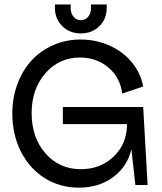

<svg xmlns="http://www.w3.org/2000/svg" viewBox="-20 -842 736 874"><path d="M339.8 12.2Q252.9 12.2 183.6 -31.2Q114.3 -74.7 75.2 -151.9Q36.1 -229 36.1 -325.2Q36.1 -397 59.3 -459.5Q82.5 -522 123.3 -566.4Q164.1 -610.8 221.9 -636.5Q279.8 -662.1 346.2 -662.1Q417 -662.1 478.3 -634.8Q539.6 -607.4 580.1 -558.3Q620.6 -509.3 631.8 -448.2L536.1 -416Q527.8 -488.3 473.9 -534.2Q419.9 -580.1 344.2 -580.1Q249 -580.1 186.5 -508.3Q124 -436.5 124 -327.1Q124 -215.8 187 -143.8Q250 -71.8 348.1 -71.8Q436 -71.8 495.6 -127.7Q555.2 -183.6 558.1 -268.1V-276.9H266.1V-355H631.8L651.9 0H596.2L578.1 -163.1Q560.5 -84.5 495.6 -36.1Q430.7 12.2 339.8 12.2ZM230 -806.2V-821.8H301.8V-804.2Q301.8 -781.2 314.9 -765.6Q328.1 -750 348.1 -750Q368.2 -750 381.1 -765.4Q394 -780.8 394 -804.2V-821.8H465.8V-806.2Q465.8 -755.9 432.4 -722.9Q398.9 -689.9 348.1 -689.9Q297.4 -689.9 263.7 -722.9Q230 -755.9 230 -806.2Z"/></svg>

Font: Apfel Grotezk
Style: Regular
Weight: 400
Designer: Luigi Gorlero
Foundry: © 2023, Luigi Gorlero & Collletttivo
Version: Version 2.000;Glyphs 3.2 (3217)